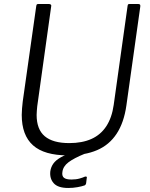

<svg xmlns="http://www.w3.org/2000/svg" viewBox="-20 -762 746 954"><path d="M608 -238Q596 -153 559.5 -97.5Q523 -42 462.5 -16Q402 10 317 10Q200 10 144 -40Q88 -90 88 -191Q88 -206 89.5 -223Q91 -240 93 -258L160 -731Q161 -738 163 -740Q165 -742 170 -742H224Q230 -742 233 -738.5Q236 -735 234 -728L165 -234Q164 -222 163 -211.5Q162 -201 162 -191Q162 -119 202.5 -85Q243 -51 324 -51Q388 -51 434 -71.5Q480 -92 508 -134.5Q536 -177 545 -241L614 -733Q615 -739 617 -740.5Q619 -742 623 -742H668Q674 -742 676 -738.5Q678 -735 677 -729L608 -238ZM230 89Q233 68 245 51Q257 34 282.5 19.5Q308 5 351 -8L401 2Q347 24 320 44.5Q293 65 290 93Q287 112 297.5 121Q308 130 335 130Q358 130 375.5 125Q393 120 401 116Q407 114 410 116Q413 118 411 123L408 148Q407 153 405 155.5Q403 158 401 159Q387 164 365 168Q343 172 319 172Q268 172 247 148.5Q226 125 230 89Z"/></svg>

Font: Libre Franklin Thin Light
Style: Italic
Weight: 300
Italic angle: -8°
Version: Version 3.000